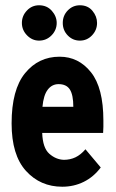

<svg xmlns="http://www.w3.org/2000/svg" viewBox="-20 -697 440 728"><path d="M216 11Q133 11 78.5 -49Q24 -109 24 -229Q24 -357 75 -419.5Q126 -482 206 -482Q278 -482 325 -423Q372 -364 372 -240Q372 -229 372 -216Q372 -203 371 -193H140Q142 -136 167 -114Q192 -92 222 -91Q246 -91 266 -100.5Q286 -110 304 -131L362 -62Q335 -26 297.5 -7.5Q260 11 216 11ZM141 -292H258Q258 -337 245 -357.5Q232 -378 202 -378Q177 -378 161 -357Q145 -336 141 -292ZM128 -543Q102 -543 82.5 -563Q63 -583 63 -610Q63 -637 82 -657Q101 -677 128 -677Q158 -677 176.5 -656Q195 -635 195 -610Q195 -583 175.5 -563Q156 -543 128 -543ZM283 -543Q256 -543 237 -562.5Q218 -582 218 -610Q218 -638 237 -657.5Q256 -677 283 -677Q313 -677 330.5 -656Q348 -635 348 -610Q348 -583 329 -563Q310 -543 283 -543Z"/></svg>

Font: Inconsolata Condensed Black
Style: Regular
Weight: 900
Width: 3
Monospace: yes
Designer: Raph Levien, Cyreal, Brenton Simpson
Foundry: Raph Levien, Cyreal, Google
Version: Version 3.001; ttfautohint (v1.8.2.53-6de2)